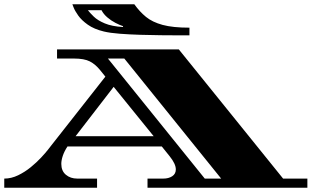

<svg xmlns="http://www.w3.org/2000/svg" viewBox="-34 -882 1464 902"><path d="M-14 0V-43Q19 -43 51 -58.5Q83 -74 110.5 -96.5Q138 -119 159 -141.5Q180 -164 192 -179.5Q204 -195 204 -195L461 -522L436 -553Q414 -580 388 -593.5Q362 -607 313 -607H234V-650H806L1296 -43H1410V0H659V-43H733Q758 -43 775 -54Q792 -65 792 -86Q792 -112 763 -148L726 -194H283Q268 -171 261 -150Q254 -129 254 -112Q254 -79 275.5 -61Q297 -43 329 -43H422V0ZM928 -43H1005L550 -607H473ZM321 -242H688L500 -474ZM802 -716Q769 -716 722 -716.5Q675 -717 624.5 -718.5Q574 -720 528.5 -723.5Q483 -727 454 -734Q408 -745 378.5 -766Q349 -787 333.5 -809Q318 -831 312 -846.5Q306 -862 306 -862H597Q622 -827 652 -802.5Q682 -778 730 -765Q778 -752 856 -752V-716ZM544 -755V-759Q529 -764 508.5 -774.5Q488 -785 470 -800.5Q452 -816 443 -834H379Q388 -822 406.5 -804Q425 -786 458.5 -772Q492 -758 544 -755Z"/></svg>

Font: Diplomata
Style: Regular
Weight: 400
Designer: Eduardo Rodriguez Tunni
Foundry: Eduardo Rodriguez Tunni
Version: Version 1.002; ttfautohint (v1.8.4.7-5d5b);gftools[0.9.23]